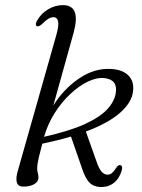

<svg xmlns="http://www.w3.org/2000/svg" viewBox="-20 -738 567 767"><path d="M204 -594.5Q216 -636 212 -652.8Q208 -669.5 193.5 -669.5Q184.5 -669.5 174 -663.5Q163.5 -657.5 148.5 -642.5Q135 -630 127.5 -633.5Q118.5 -638 128 -655.5Q144 -684 172 -700.8Q200 -717.5 231.5 -717.5Q304.5 -717.5 274 -607L193 -316.5Q234.5 -383 296.2 -424.8Q358 -466.5 424 -462.5Q469.5 -460 493 -436.5Q516.5 -413 511.5 -373Q506.5 -329 460 -287.8Q413.5 -246.5 323 -212.5L365 -94.5Q375 -65 384.8 -53.5Q394.5 -42 406.5 -40.5Q419 -39 427.5 -47Q436 -55 442.5 -65Q448.5 -74.5 452.5 -76.8Q456.5 -79 460.5 -78.5Q470.5 -76.5 467 -60Q458.5 -27 435.8 -8.2Q413 10.5 379.5 9Q352.5 7.5 336.8 -9Q321 -25.5 308.5 -63L263.5 -192.5Q211 -177 149 -164Q139.5 -128.5 135.2 -110Q131 -91.5 129.8 -82.5Q128.5 -73.5 128.5 -67Q128.5 -54.5 131 -47Q133.5 -39.5 133.5 -28Q133.5 -12 116.5 -2.2Q99.5 7.5 73.5 7.5Q52 7.5 47.2 -9.5Q42.5 -26.5 51 -55ZM396.5 -426Q366.5 -429 331 -412Q295.5 -395 260.8 -362.5Q226 -330 198.2 -286Q170.5 -242 156 -191.5Q256 -214 317 -241.5Q378 -269 407.5 -300.5Q437 -332 442.5 -366.5Q451 -420.5 396.5 -426Z"/></svg>

Font: Fraunces 9pt Light
Style: Italic
Weight: 300
Italic angle: -16°
Version: Version 1.000;[0bf87f6ff]